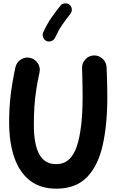

<svg xmlns="http://www.w3.org/2000/svg" viewBox="-20 -1074 699 1161"><path d="M161.6 -724.1Q191.9 -717.8 208.7 -691.7Q225.6 -665.5 218.8 -635.7Q206.5 -580.1 199 -530Q191.4 -480 188 -429Q184.6 -377.9 184.6 -319.3Q184.6 -203.6 216.6 -142.6Q248.5 -81.5 320.3 -81.5Q407.7 -81.5 443.6 -186.8Q479.5 -292 479.5 -487.8Q479.5 -512.7 479 -546.1Q478.5 -579.6 477.8 -611.3Q477.1 -643.1 476.1 -661.1Q475.1 -691.9 495.8 -714.6Q516.6 -737.3 546.9 -738.8Q577.1 -739.7 599.9 -719.2Q622.6 -698.7 624.5 -668Q625.5 -649.4 626.5 -616.7Q627.4 -584 628.2 -549.1Q628.9 -514.2 628.9 -487.8Q628.9 -315.9 599.9 -191.4Q570.8 -66.9 503.2 0Q435.5 66.9 320.3 66.9Q223.1 66.9 159.9 16.8Q96.7 -33.2 65.9 -123.5Q35.2 -213.9 35.2 -334.5Q35.2 -420.4 44.4 -498.3Q53.7 -576.2 73.2 -667Q80.1 -697.3 106 -714.1Q131.8 -731 161.6 -724.1ZM399.9 -1045.4Q412.6 -1035.6 414.1 -1019.3Q415.5 -1002.9 405.8 -990.7Q378.4 -956.5 355.7 -923.1Q333 -889.6 313 -846.2Q306.6 -832 290.8 -825.9Q274.9 -819.8 260.7 -826.2Q247.1 -832.5 241 -848.4Q234.9 -864.3 241.2 -878.4Q264.2 -928.7 290.8 -966.8Q317.4 -1004.9 344.7 -1039.1Q354.5 -1051.8 371.1 -1053.5Q387.7 -1055.2 399.9 -1045.4Z"/></svg>

Font: Mikhak-FD ExtraBold
Style: Regular
Weight: 800
Designer: Amin Abedi
Version: Version 3.2